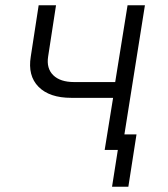

<svg xmlns="http://www.w3.org/2000/svg" viewBox="-20 -570 640 730"><path d="M378 0 410 -198H251Q168 -198 126.5 -240Q85 -282 97 -355L127 -550H193L163 -355Q156 -310 182.5 -284Q209 -258 262 -258H418L465 -550H531L453 -59H499L468 140H406L428 0Z"/></svg>

Font: JetBrains Mono NL ExtraLight
Style: Italic
Weight: 200
Italic angle: -9°
Monospace: yes
Designer: Philipp Nurullin, Konstantin Bulenkov
Foundry: JetBrains
Version: Version 2.305; ttfautohint (v1.8.4.7-5d5b)